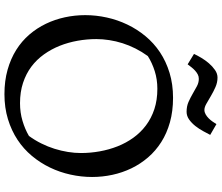

<svg xmlns="http://www.w3.org/2000/svg" viewBox="-88 -911 1009 873"><g transform="rotate(90 416.5 -474.5)"><path d="M48.8 -357.4Q48.8 -406.7 59.6 -455.6Q70.3 -504.4 91.6 -548.8Q112.8 -593.3 144.3 -631.3Q175.8 -669.4 217.5 -697.3Q259.3 -725.1 311.3 -741Q363.3 -756.8 424.8 -756.8Q485.4 -756.8 535.9 -742.7Q586.4 -728.5 626.2 -703.1Q666 -677.7 695.8 -643.1Q725.6 -608.4 745.4 -567.4Q765.1 -526.4 774.9 -481Q784.7 -435.5 784.7 -388.7Q784.7 -339.4 773.9 -290.5Q763.2 -241.7 741.9 -197.5Q720.7 -153.3 689 -115.2Q657.2 -77.1 615.5 -49.6Q573.7 -22 521.7 -6.1Q469.7 9.8 408.2 9.8Q347.7 9.8 297.4 -4.4Q247.1 -18.6 207 -43.7Q167 -68.8 137.2 -103.5Q107.4 -138.2 87.9 -179Q68.4 -219.7 58.6 -265.1Q48.8 -310.5 48.8 -357.4ZM157.7 -408.2Q157.7 -365.2 165.3 -322.8Q172.9 -280.3 188.2 -241.7Q203.6 -203.1 227.3 -169.9Q251 -136.7 283.2 -112.5Q315.4 -88.4 356.9 -74.7Q398.4 -61 449.2 -61Q491.7 -61 529.5 -72.3Q567.4 -83.5 598.1 -101.6Q617.7 -128.4 632.3 -158Q647 -187.5 656.5 -218Q666 -248.5 670.9 -278.8Q675.8 -309.1 675.8 -337.9Q675.8 -380.9 668.2 -423.3Q660.6 -465.8 645.3 -504.6Q629.9 -543.5 606.2 -576.4Q582.5 -609.4 550 -633.8Q517.6 -658.2 476.1 -671.9Q434.6 -685.5 383.8 -685.5Q341.3 -685.5 303.5 -673.6Q265.6 -661.6 234.9 -642.1Q215.3 -615.2 200.7 -586.2Q186 -557.1 176.5 -527.1Q167 -497.1 162.4 -466.8Q157.7 -436.5 157.7 -408.2ZM488.3 -818.4Q463.4 -818.4 443.6 -827.1Q423.8 -835.9 406.2 -846.2Q388.7 -856.4 372.3 -865.2Q356 -874 338.4 -874Q327.1 -874 318.1 -869.1Q309.1 -864.3 301 -856.9Q293 -849.6 285.9 -840.6Q278.8 -831.5 272.5 -823.2L225.1 -852.1Q231.9 -866.7 242.9 -885.3Q253.9 -903.8 268.1 -920.2Q282.2 -936.5 298.6 -947.8Q314.9 -959 332.5 -959Q355 -959 376 -949.7Q397 -940.4 416 -929.2Q435.1 -918 451.2 -908.7Q467.3 -899.4 480 -899.4Q490.2 -899.4 500 -905Q509.8 -910.6 518.1 -918.9Q526.4 -927.2 533 -936.8Q539.6 -946.3 544.4 -954.1L593.3 -925.8Q586.4 -912.6 576.4 -894Q566.4 -875.5 553.2 -858.6Q540 -841.8 523.7 -830.1Q507.3 -818.4 488.3 -818.4Z"/></g></svg>

Font: Donegal One
Style: Regular
Weight: 400
Designer: Gary Lonergan
Foundry: Sorkin Type Co.
Version: Version 1.004